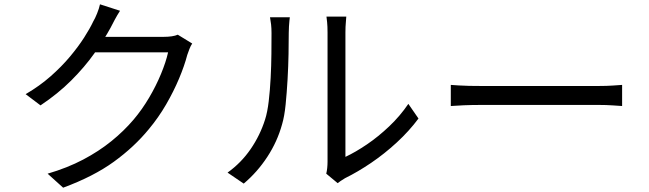

<svg xmlns="http://www.w3.org/2000/svg" viewBox="-20 -827 3010 891"><path d="M872 -625Q865 -615 859 -599.5Q853 -584 849 -572Q836 -522 811 -462.5Q786 -403 751 -342.5Q716 -282 671 -228Q603 -145 508.5 -76.5Q414 -8 273 44L201 -21Q293 -48 366 -86.5Q439 -125 497 -172Q555 -219 600 -272Q639 -318 671.5 -373Q704 -428 727 -483.5Q750 -539 760 -584H389L421 -656Q433 -656 466 -656Q499 -656 541.5 -656Q584 -656 626 -656Q668 -656 699.5 -656Q731 -656 740 -656Q760 -656 777 -658.5Q794 -661 805 -666ZM537 -777Q524 -757 512 -734.5Q500 -712 493 -698Q463 -643 418 -579.5Q373 -516 311 -454Q249 -392 168 -338L99 -390Q164 -428 215 -473Q266 -518 304.5 -564Q343 -610 370 -652Q397 -694 413 -728Q421 -741 430.5 -764.5Q440 -788 444 -807Z M1494 -21Q1497 -33 1498.5 -47.5Q1500 -62 1500 -77Q1500 -87 1500 -121Q1500 -155 1500 -204.5Q1500 -254 1500 -312Q1500 -370 1500 -428.5Q1500 -487 1500 -538Q1500 -589 1500 -626Q1500 -663 1500 -676Q1500 -705 1498 -724.5Q1496 -744 1495 -750H1587Q1587 -744 1585 -724Q1583 -704 1583 -676Q1583 -662 1583 -626.5Q1583 -591 1583 -540.5Q1583 -490 1583 -432.5Q1583 -375 1583 -319Q1583 -263 1583 -215.5Q1583 -168 1583 -137Q1583 -106 1583 -99Q1630 -121 1683 -157Q1736 -193 1786.5 -241Q1837 -289 1875 -345L1922 -277Q1879 -219 1821.5 -166Q1764 -113 1702 -71Q1640 -29 1581 0Q1569 7 1560.5 13Q1552 19 1547 23ZM1036 -26Q1099 -71 1143 -135Q1187 -199 1210 -272Q1221 -306 1227 -357Q1233 -408 1236 -465.5Q1239 -523 1239.5 -577.5Q1240 -632 1240 -674Q1240 -696 1238 -713.5Q1236 -731 1233 -747H1325Q1324 -741 1323 -729.5Q1322 -718 1321 -704Q1320 -690 1320 -675Q1320 -633 1319 -576.5Q1318 -520 1314.5 -458.5Q1311 -397 1305.5 -342Q1300 -287 1289 -250Q1267 -170 1220.5 -99Q1174 -28 1111 25Z M2072 -433Q2087 -432 2109 -430.5Q2131 -429 2157.5 -428.5Q2184 -428 2211 -428Q2227 -428 2260.5 -428Q2294 -428 2339 -428Q2384 -428 2434.5 -428Q2485 -428 2535.5 -428Q2586 -428 2631.5 -428Q2677 -428 2710 -428Q2743 -428 2759 -428Q2797 -428 2824 -430Q2851 -432 2867 -433V-335Q2852 -336 2822.5 -338Q2793 -340 2760 -340Q2744 -340 2710 -340Q2676 -340 2631.5 -340Q2587 -340 2536 -340Q2485 -340 2434.5 -340Q2384 -340 2339.5 -340Q2295 -340 2261 -340Q2227 -340 2211 -340Q2170 -340 2133 -338.5Q2096 -337 2072 -335Z"/></svg>

Font: Noto Sans JP Thin
Style: Regular
Weight: 400
Version: Version 2.004-H2;hotconv 1.0.118;makeotfexe 2.5.65603